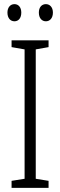

<svg xmlns="http://www.w3.org/2000/svg" viewBox="-20 -909 291 929"><path d="M16 -848C16 -822 30 -806 50 -806C69 -806 83 -821 83 -848C83 -874 69 -889 50 -889C30 -889 16 -873 16 -848ZM168 -848C168 -822 182 -806 202 -806C221 -806 236 -821 236 -848C236 -874 221 -889 202 -889C182 -889 168 -874 168 -848ZM215 0V-34L153 -44V-670L215 -681V-714H36V-681L99 -670V-44L36 -34V0Z"/></svg>

Font: Noto Sans Devanagari UI ExtraCondensed Light
Style: Regular
Weight: 300
Width: 2
Designer: Jelle Bosma - Monotype Design Team
Foundry: Monotype Imaging Inc.
Version: Version 2.004